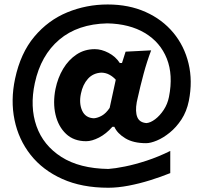

<svg xmlns="http://www.w3.org/2000/svg" viewBox="-20 -716 932 879"><path d="M476 143.5Q354.5 143.5 265 103.2Q175.5 63 120.2 -7Q65 -77 46.5 -167Q28 -257 49 -355.5Q74 -473 137.2 -548.2Q200.5 -623.5 288 -659.5Q375.5 -695.5 473 -695.5Q570 -695.5 646.5 -661.2Q723 -627 773.5 -566.2Q824 -505.5 843.2 -425.2Q862.5 -345 844.5 -254Q834.5 -205.5 810.8 -169.2Q787 -133 757 -108.8Q727 -84.5 698 -72.5Q669 -60.5 649 -60.5Q590.5 -60.5 553.8 -82.8Q517 -105 503.5 -135.5H494.5Q466 -103 433.2 -86.2Q400.5 -69.5 374.5 -69.5Q318 -69.5 282.5 -103Q247 -136.5 234.2 -191Q221.5 -245.5 234 -308.5Q244.5 -360 269.2 -401.2Q294 -442.5 330.8 -466.8Q367.5 -491 414 -491Q444.5 -491 477 -474Q509.5 -457 528.5 -427.5H538.5L555 -479.5L672 -485.5Q652.5 -434 637.5 -378.2Q622.5 -322.5 610 -266L606 -248Q598.5 -205 608.5 -180Q618.5 -155 650.5 -152.5Q669 -154 690.5 -170.2Q712 -186.5 729.5 -213Q747 -239.5 753.5 -272Q773.5 -372.5 743.8 -447.5Q714 -522.5 643.5 -564.8Q573 -607 471 -609Q336 -606 251.5 -534.5Q167 -463 139.5 -336Q116 -227 147 -138.8Q178 -50.5 261 2.5Q344 55.5 476 57.5Q506.5 55.5 552.2 46.2Q598 37 651.5 19.5Q705 2 759.5 -25V76.5Q717.5 93.5 668 109Q618.5 124.5 568.8 134Q519 143.5 476 143.5ZM410 -174.5Q428 -176 446.8 -186.8Q465.5 -197.5 482 -222L510 -351Q498 -364.5 481.2 -373.8Q464.5 -383 444 -383.5Q406 -381.5 382.5 -355.2Q359 -329 350.5 -287.5Q341 -242.5 356.2 -209.2Q371.5 -176 410 -174.5Z"/></svg>

Font: Commissioner Flair
Style: Bold
Weight: 700
Designer: Kostas Bartsokas
Foundry: Kostas Bartsokas
Version: Version 1.000; ttfautohint (v1.8.3)